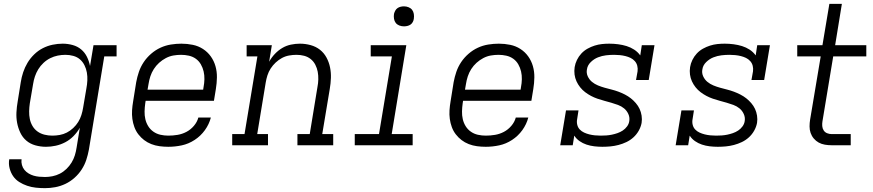

<svg xmlns="http://www.w3.org/2000/svg" viewBox="-20 -755 4540 998"><path d="M214 223Q190 223 166.5 220.5Q143 218 121 210.5Q99 203 80 191Q61 179 48.5 161Q36 143 30 120Q24 97 28 73H92Q90 88 94 102.5Q98 117 107 128Q116 139 128.5 146.5Q141 154 154.5 158Q168 162 183 163.5Q198 165 214 165Q233 165 253 161Q273 157 291.5 147.5Q310 138 325.5 123Q341 108 352 90Q363 72 369 52.5Q375 33 378 13L395 -91Q382 -68 362.5 -48Q343 -28 319 -15.5Q295 -3 269.5 2.5Q244 8 219 8Q191 8 164 0.5Q137 -7 117 -24Q97 -41 85.5 -65.5Q74 -90 69 -116.5Q64 -143 65.5 -171.5Q67 -200 72 -228L88 -328Q92 -354 100.5 -379.5Q109 -405 123 -428.5Q137 -452 157.5 -472Q178 -492 202.5 -504.5Q227 -517 253.5 -522.5Q280 -528 306 -528Q332 -528 357.5 -521Q383 -514 402 -498Q421 -482 432 -459.5Q443 -437 448 -412L466 -520H586V-462H522L442 23Q437 50 428.5 76Q420 102 404.5 126Q389 150 367 169.5Q345 189 319.5 201Q294 213 267 218Q240 223 214 223ZM252 -50Q271 -50 290.5 -53.5Q310 -57 327.5 -66Q345 -75 360.5 -89.5Q376 -104 386.5 -121Q397 -138 403 -157Q409 -176 412 -195L429 -295Q433 -316 434 -337Q435 -358 431.5 -378Q428 -398 419 -416Q410 -434 395.5 -446.5Q381 -459 361 -464.5Q341 -470 320 -470Q300 -470 280 -466Q260 -462 241 -452.5Q222 -443 206 -428Q190 -413 179 -395Q168 -377 161.5 -357.5Q155 -338 152 -318L135 -218Q132 -198 131.5 -177Q131 -156 135 -136.5Q139 -117 149 -100Q159 -83 175 -71.5Q191 -60 211 -55Q231 -50 252 -50Z M855 8Q832 8 809.5 5Q787 2 766.5 -6Q746 -14 729 -27Q712 -40 699 -57Q686 -74 678.5 -94.5Q671 -115 668 -137Q665 -159 666.5 -182Q668 -205 672 -228L688 -328Q693 -355 702 -381.5Q711 -408 727 -432Q743 -456 765.5 -475.5Q788 -495 814 -507Q840 -519 868 -523.5Q896 -528 923 -528Q953 -528 982 -522Q1011 -516 1035 -500.5Q1059 -485 1075.5 -462Q1092 -439 1100 -411Q1108 -383 1107.5 -352.5Q1107 -322 1102 -292L1092 -231H737L735 -218Q732 -197 731.5 -176Q731 -155 735.5 -135.5Q740 -116 750.5 -99Q761 -82 777.5 -70.5Q794 -59 814 -54.5Q834 -50 855 -50Q879 -50 903 -54Q927 -58 949 -69.5Q971 -81 988 -101Q1005 -121 1011 -144H1076Q1067 -109 1045 -78.5Q1023 -48 991.5 -27.5Q960 -7 925 0.5Q890 8 855 8ZM747 -289H1036L1038 -302Q1042 -322 1042.5 -343Q1043 -364 1038.5 -383.5Q1034 -403 1024 -420.5Q1014 -438 998 -449.5Q982 -461 962 -465.5Q942 -470 921 -470Q901 -470 881 -466.5Q861 -463 842 -453Q823 -443 807 -428.5Q791 -414 779.5 -396Q768 -378 761.5 -358Q755 -338 752 -318Z M1187 0V-58H1251L1318 -462H1262V-520H1393L1379 -434Q1391 -456 1408.5 -474.5Q1426 -493 1447 -505.5Q1468 -518 1492 -523Q1516 -528 1539 -528Q1567 -528 1594.5 -520.5Q1622 -513 1643 -496.5Q1664 -480 1677 -456Q1690 -432 1695.5 -405Q1701 -378 1700 -349.5Q1699 -321 1694 -292L1655 -58H1712V0H1526V-58H1590L1630 -302Q1634 -322 1634.5 -342.5Q1635 -363 1631.5 -382Q1628 -401 1619 -418.5Q1610 -436 1595 -448Q1580 -460 1561 -465Q1542 -470 1521 -470Q1521 -470 1521 -470Q1521 -470 1521 -470Q1502 -470 1482.5 -466.5Q1463 -463 1445.5 -453.5Q1428 -444 1413 -430Q1398 -416 1387 -399Q1376 -382 1370 -363Q1364 -344 1361 -325L1317 -58H1373V0Z M1824 0V-58H1950L2017 -462H1907V-520H2092L2016 -58H2125V0ZM2080 -618Q2067 -618 2055.5 -622.5Q2044 -627 2037 -636Q2030 -645 2028 -657.5Q2026 -670 2028 -683Q2030 -691 2034.5 -699.5Q2039 -708 2046.5 -713Q2054 -718 2062.5 -720Q2071 -722 2080 -722Q2092 -722 2103.5 -717.5Q2115 -713 2122 -704Q2129 -695 2131 -682.5Q2133 -670 2131 -657Q2130 -649 2125.5 -640.5Q2121 -632 2113.5 -627Q2106 -622 2097 -620Q2088 -618 2080 -618Z M2505 8Q2482 8 2459.5 5Q2437 2 2416.5 -6Q2396 -14 2379 -27Q2362 -40 2349 -57Q2336 -74 2328.5 -94.5Q2321 -115 2318 -137Q2315 -159 2316.5 -182Q2318 -205 2322 -228L2338 -328Q2343 -355 2352 -381.5Q2361 -408 2377 -432Q2393 -456 2415.5 -475.5Q2438 -495 2464 -507Q2490 -519 2518 -523.5Q2546 -528 2573 -528Q2603 -528 2632 -522Q2661 -516 2685 -500.5Q2709 -485 2725.5 -462Q2742 -439 2750 -411Q2758 -383 2757.5 -352.5Q2757 -322 2752 -292L2742 -231H2387L2385 -218Q2382 -197 2381.5 -176Q2381 -155 2385.5 -135.5Q2390 -116 2400.5 -99Q2411 -82 2427.5 -70.5Q2444 -59 2464 -54.5Q2484 -50 2505 -50Q2529 -50 2553 -54Q2577 -58 2599 -69.5Q2621 -81 2638 -101Q2655 -121 2661 -144H2726Q2717 -109 2695 -78.5Q2673 -48 2641.5 -27.5Q2610 -7 2575 0.5Q2540 8 2505 8ZM2397 -289H2686L2688 -302Q2692 -322 2692.5 -343Q2693 -364 2688.5 -383.5Q2684 -403 2674 -420.5Q2664 -438 2648 -449.5Q2632 -461 2612 -465.5Q2592 -470 2571 -470Q2551 -470 2531 -466.5Q2511 -463 2492 -453Q2473 -443 2457 -428.5Q2441 -414 2429.5 -396Q2418 -378 2411.5 -358Q2405 -338 2402 -318Z M3111 8Q3090 8 3069 5.5Q3048 3 3028.5 -3.5Q3009 -10 2992.5 -21.5Q2976 -33 2965 -50L2957 0H2892L2922 -181H2987L2980 -136Q2977 -121 2980.5 -106.5Q2984 -92 2993.5 -82Q3003 -72 3016 -66Q3029 -60 3043 -56.5Q3057 -53 3072 -51.5Q3087 -50 3102 -50Q3117 -50 3131.5 -51Q3146 -52 3160.5 -55Q3175 -58 3189.5 -63Q3204 -68 3217 -76.5Q3230 -85 3239.5 -98Q3249 -111 3251 -126Q3254 -145 3246 -162.5Q3238 -180 3224 -191.5Q3210 -203 3192.5 -209.5Q3175 -216 3157.5 -221Q3140 -226 3121.5 -231Q3103 -236 3085.5 -242Q3068 -248 3052 -256.5Q3036 -265 3021.5 -276Q3007 -287 2995.5 -301.5Q2984 -316 2976.5 -332.5Q2969 -349 2966.5 -367.5Q2964 -386 2967 -406Q2970 -425 2979 -443.5Q2988 -462 3002 -477Q3016 -492 3034 -502Q3052 -512 3071 -518Q3090 -524 3109 -526Q3128 -528 3147 -528Q3170 -528 3193 -525Q3216 -522 3237 -515.5Q3258 -509 3276.5 -497Q3295 -485 3308 -467L3316 -520H3382L3352 -339H3286L3294 -384Q3296 -399 3292.5 -413Q3289 -427 3279.5 -437.5Q3270 -448 3257.5 -454Q3245 -460 3231 -463.5Q3217 -467 3202 -468.5Q3187 -470 3172 -470Q3151 -470 3130 -467.5Q3109 -465 3088.5 -457Q3068 -449 3051 -432.5Q3034 -416 3031 -395Q3027 -376 3035 -358.5Q3043 -341 3057 -329.5Q3071 -318 3088 -311Q3105 -304 3123 -299Q3141 -294 3159 -289.5Q3177 -285 3194.5 -278.5Q3212 -272 3228.5 -263.5Q3245 -255 3259 -244Q3273 -233 3285 -219Q3297 -205 3304.5 -189Q3312 -173 3315 -154Q3318 -135 3315 -116Q3311 -95 3300 -75.5Q3289 -56 3272.5 -41Q3256 -26 3236 -16.5Q3216 -7 3195 -1.5Q3174 4 3153 6Q3132 8 3111 8Z M3711 8Q3690 8 3669 5.5Q3648 3 3628.5 -3.5Q3609 -10 3592.5 -21.5Q3576 -33 3565 -50L3557 0H3492L3522 -181H3587L3580 -136Q3577 -121 3580.5 -106.5Q3584 -92 3593.5 -82Q3603 -72 3616 -66Q3629 -60 3643 -56.5Q3657 -53 3672 -51.5Q3687 -50 3702 -50Q3717 -50 3731.5 -51Q3746 -52 3760.5 -55Q3775 -58 3789.5 -63Q3804 -68 3817 -76.5Q3830 -85 3839.5 -98Q3849 -111 3851 -126Q3854 -145 3846 -162.5Q3838 -180 3824 -191.5Q3810 -203 3792.5 -209.5Q3775 -216 3757.5 -221Q3740 -226 3721.5 -231Q3703 -236 3685.5 -242Q3668 -248 3652 -256.5Q3636 -265 3621.5 -276Q3607 -287 3595.5 -301.5Q3584 -316 3576.5 -332.5Q3569 -349 3566.5 -367.5Q3564 -386 3567 -406Q3570 -425 3579 -443.5Q3588 -462 3602 -477Q3616 -492 3634 -502Q3652 -512 3671 -518Q3690 -524 3709 -526Q3728 -528 3747 -528Q3770 -528 3793 -525Q3816 -522 3837 -515.5Q3858 -509 3876.5 -497Q3895 -485 3908 -467L3916 -520H3982L3952 -339H3886L3894 -384Q3896 -399 3892.5 -413Q3889 -427 3879.5 -437.5Q3870 -448 3857.5 -454Q3845 -460 3831 -463.5Q3817 -467 3802 -468.5Q3787 -470 3772 -470Q3751 -470 3730 -467.5Q3709 -465 3688.5 -457Q3668 -449 3651 -432.5Q3634 -416 3631 -395Q3627 -376 3635 -358.5Q3643 -341 3657 -329.5Q3671 -318 3688 -311Q3705 -304 3723 -299Q3741 -294 3759 -289.5Q3777 -285 3794.5 -278.5Q3812 -272 3828.5 -263.5Q3845 -255 3859 -244Q3873 -233 3885 -219Q3897 -205 3904.5 -189Q3912 -173 3915 -154Q3918 -135 3915 -116Q3911 -95 3900 -75.5Q3889 -56 3872.5 -41Q3856 -26 3836 -16.5Q3816 -7 3795 -1.5Q3774 4 3753 6Q3732 8 3711 8Z M4303 0Q4285 0 4267.5 -3Q4250 -6 4235.5 -14Q4221 -22 4210 -35Q4199 -48 4193.5 -64Q4188 -80 4188 -98Q4188 -116 4191 -134L4246 -462H4124V-520H4255L4291 -735H4356L4321 -520H4483V-462H4311L4255 -124Q4253 -112 4254 -99.5Q4255 -87 4261.5 -77Q4268 -67 4279.5 -62.5Q4291 -58 4303 -58H4402V0Z"/></svg>

Font: Iosevka Etoile Light Oblique
Style: Regular
Weight: 300
Italic angle: -9°
Designer: Belleve Invis
Foundry: Belleve Invis
Version: Version 15.5.2; ttfautohint (v1.8.4)